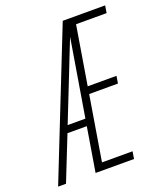

<svg xmlns="http://www.w3.org/2000/svg" viewBox="-142 -825 778 915"><g transform="rotate(-20 247.0 -367.5)"><path d="M-6 0 285 -735H500L494 -698H339L290 -401H436L430 -364H284L230 -37H385L379 0H184L221 -224H123L34 0ZM137 -260H227L292 -652Q276 -612 260 -571.5Q244 -531 228 -490Z"/></g></svg>

Font: Iosevka Extralight
Style: Italic
Weight: 200
Italic angle: -9°
Monospace: yes
Designer: Belleve Invis
Foundry: Belleve Invis
Version: Version 32.5.0; ttfautohint (v1.8.4)